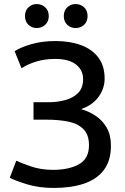

<svg xmlns="http://www.w3.org/2000/svg" viewBox="-20 -910 617 945"><path d="M245 15Q172 15 114.5 -2.5Q57 -20 28 -35L60 -119Q83 -108 132 -91Q181 -74 241 -74Q319 -74 368.5 -101.5Q418 -129 418 -195Q418 -247 390.5 -274.5Q363 -302 316 -311.5Q269 -321 210 -321H145V-407H223Q263 -407 301.5 -417.5Q340 -428 364.5 -452.5Q389 -477 389 -521Q389 -565 354 -592.5Q319 -620 252 -620Q202 -620 160 -607.5Q118 -595 86 -574L52 -658Q83 -678 135.5 -693Q188 -708 253 -708Q324 -708 378.5 -688Q433 -668 464 -627Q495 -586 495 -523Q495 -476 466 -434.5Q437 -393 379 -373Q418 -362 451.5 -339.5Q485 -317 505.5 -281Q526 -245 526 -193Q526 -119 491 -73Q456 -27 393 -6Q330 15 245 15ZM352 -772Q328 -772 311 -788Q294 -804 294 -831Q294 -858 311 -874Q328 -890 352 -890Q377 -890 394 -874Q411 -858 411 -831Q411 -804 394 -788Q377 -772 352 -772ZM161 -772Q137 -772 120 -788Q103 -804 103 -831Q103 -858 120 -874Q137 -890 161 -890Q185 -890 202.5 -874Q220 -858 220 -831Q220 -804 202.5 -788Q185 -772 161 -772Z"/></svg>

Font: Ubuntu Sans Medium
Style: Regular
Weight: 500
Designer: Dalton Maag Ltd
Foundry: Dalton Maag Ltd
Version: Version 1.006; ttfautohint (v1.8.4.7-5d5b)